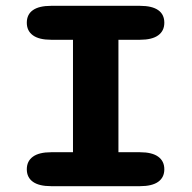

<svg xmlns="http://www.w3.org/2000/svg" viewBox="-20 -639 659 659"><path d="M155.5 0Q114 0 93 -15Q72 -30 72 -58Q72 -86 93 -101.2Q114 -116.5 155.5 -116.5H230.5V-502.5H155.5Q114 -502.5 93 -517.8Q72 -533 72 -561Q72 -589.5 93 -604.2Q114 -619 155.5 -619H460.5Q502 -619 523 -604.2Q544 -589.5 544 -561Q544 -533 523 -517.8Q502 -502.5 460.5 -502.5H386.5V-116.5H460.5Q502 -116.5 523 -101.2Q544 -86 544 -58Q544 -30 523 -15Q502 0 460.5 0Z"/></svg>

Font: Sono Monospace
Style: Bold
Weight: 700
Designer: Tyler Finck
Foundry: Tyler Finck
Version: Version 2.112